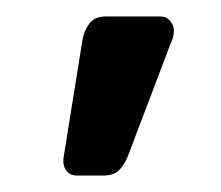

<svg xmlns="http://www.w3.org/2000/svg" viewBox="-20 -621 268 233"><path d="M73 -408Q65 -408 60.5 -414Q56 -420 57 -429L80 -572Q82 -584 88.5 -592.5Q95 -601 108 -601H175Q182 -601 186.5 -595.5Q191 -590 191 -584Q191 -576 187 -568L135 -431Q131 -421 124.5 -414.5Q118 -408 106 -408Z"/></svg>

Font: DVN-Rubik
Style: Regular
Weight: 400
Designer: Hubert and Fischer
Foundry: Hubert & Fischer
Version: Version 2.102